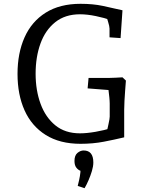

<svg xmlns="http://www.w3.org/2000/svg" viewBox="-20 -740 763 1008"><path d="M403 15Q294 15 220 -31.5Q146 -78 109 -160.5Q72 -243 72 -352Q72 -461 109 -544Q146 -627 220 -673.5Q294 -720 403 -720Q468 -720 520 -709Q572 -698 623 -686L613 -540L555 -544V-590Q555 -601 547.5 -625.5Q540 -650 535 -666L563 -634Q529 -646 483.5 -655.5Q438 -665 400 -665Q322 -665 270 -623.5Q218 -582 192.5 -511.5Q167 -441 167 -353Q167 -266 193 -195Q219 -124 270.5 -82Q322 -40 400 -40Q435 -40 481.5 -48Q528 -56 564 -68L538 -36Q543 -59 549.5 -88Q556 -117 556 -128V-196Q556 -209 554 -229Q552 -249 549.5 -268Q547 -287 545 -298L580 -265L440 -276L445 -331H556Q566 -331 586 -332Q606 -333 623 -334L641 -317Q639 -292 637 -264.5Q635 -237 633.5 -211Q632 -185 632 -164V-19Q582 -7 525 4Q468 15 403 15ZM424 248 388 236Q391 225 395.5 205Q400 185 402 165.5Q404 146 397 138L424 161Q416 161 403.5 157Q391 153 381 140.5Q371 128 371 105Q371 76 386.5 63Q402 50 419 50Q470 50 470 113Q470 133 462.5 158Q455 183 444.5 207Q434 231 424 248Z"/></svg>

Font: Andada Pro
Style: Regular
Weight: 400
Designer: Carolina Giovagnoli
Foundry: Huerta Tipografica
Version: Version 3.003